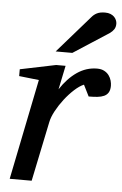

<svg xmlns="http://www.w3.org/2000/svg" viewBox="-53 -770 515 808"><g transform="rotate(5 204.5 -366.0)"><path d="M409.2 -426.8Q409.2 -409.2 402.8 -398.7Q396.5 -388.2 384.8 -382.8Q373 -377.4 356.7 -375.7Q340.3 -374 319.8 -374L295.9 -421.9Q277.3 -414.1 256.1 -394.8Q234.9 -375.5 215.8 -350.8Q196.8 -326.2 182.6 -300Q168.5 -273.9 164.1 -252L111.8 0H19L105 -424.8L21 -434.1V-462.9L171.9 -494.1H211.9L190.9 -393.1Q221.7 -440.4 260.7 -467.3Q299.8 -494.1 345.2 -494.1Q363.3 -494.1 375.5 -487.5Q387.7 -481 395.3 -470.7Q402.8 -460.4 406 -448.7Q409.2 -437 409.2 -426.8ZM409.2 -689Q409.2 -674.8 402.8 -665.3Q396.5 -655.8 385.3 -647.9L235.4 -550.8H165L301.3 -707Q306.2 -712.9 311.5 -717.3Q316.9 -721.7 323.5 -725.1Q330.1 -728.5 338.6 -730.2Q347.2 -731.9 358.4 -731.9Q371.6 -731.9 381.1 -728Q390.6 -724.1 396.7 -718Q402.8 -711.9 406 -704.1Q409.2 -696.3 409.2 -689Z"/></g></svg>

Font: Charis SIL Eur
Style: Italic
Weight: 400
Italic angle: -11°
Foundry: SIL International
Version: Version 5.000